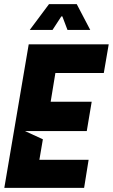

<svg xmlns="http://www.w3.org/2000/svg" viewBox="-20 -916 550 936"><path d="M250 -560 227 -420H427L403 -277H102L189 -237L172 -137H412L390 0H151H1L120 -700H271H510L486 -560H250ZM125 -770 219 -896H227H346H354L420 -770H403H319H309L284 -836H279L236 -770H227H142Z"/></svg>

Font: Relentless
Style: Condensed Bold Italic
Weight: 700
Width: 3
Italic angle: -7°
Designer: Sparks studio
Foundry: Sparks Studio
Version: Version 1.101